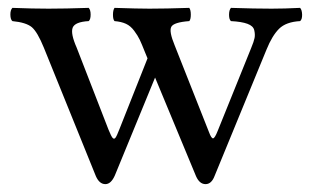

<svg xmlns="http://www.w3.org/2000/svg" viewBox="-20 -451 787 483"><path d="M203.1 -397.9Q168.5 -396 162.8 -381.3Q157.2 -366.7 172.9 -331.1L252.9 -125Q259.8 -107.9 263.4 -104Q267.1 -100.1 270.5 -104.5Q273.9 -108.9 280.8 -127L351.1 -304.2L344.7 -319.8Q336.4 -340.8 331.5 -351.1Q326.7 -361.3 317.6 -373.5Q308.6 -385.7 296.9 -391.1Q285.2 -396.5 268.1 -397.9Q264.2 -401.9 264.2 -413.8Q264.2 -425.8 268.1 -431.2Q328.1 -429.2 356 -429.2Q396 -429.2 456.1 -431.2Q460 -426.3 460 -414.1Q460 -401.9 456.1 -397.9Q417 -395 410.9 -383.5Q404.8 -372.1 419.4 -336.9L505.9 -118.2Q511.7 -102.5 516.1 -103Q520.5 -103.5 527.8 -122.1L611.8 -330.1Q618.7 -346.7 620.4 -355.5Q622.1 -364.3 619.6 -375Q617.2 -385.7 602.5 -391.1Q587.9 -396.5 561 -397.9Q556.2 -401.9 556.2 -413.8Q556.2 -425.8 561 -431.2Q621.1 -429.2 663.1 -429.2Q695.3 -429.2 734.9 -431.2Q739.7 -426.3 740 -414.1Q740.2 -401.9 734.9 -397.9Q699.7 -396 682.1 -378.7Q664.6 -361.3 650.4 -326.2L520 -8.8Q512.2 12.2 497.1 12.2Q481.9 12.2 473.1 -7.8L370.1 -255.9L269 -9.8Q259.3 12.2 245.1 12.2Q230 12.2 221.2 -7.8L90.3 -331.1Q74.2 -370.6 60.1 -382.6Q45.9 -394.5 11.2 -397.9Q6.3 -401.9 6.1 -413.8Q5.9 -425.8 11.2 -431.2Q63 -429.2 102.1 -429.2Q143.1 -429.2 203.1 -431.2Q208 -426.3 208 -414.1Q208 -401.9 203.1 -397.9Z"/></svg>

Font: Linux Libertine O
Style: Regular
Weight: 400
Designer: Philipp H. Poll
Foundry: Philipp H. Poll
Version: Version 5.3.0